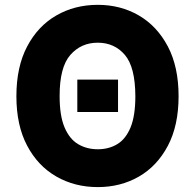

<svg xmlns="http://www.w3.org/2000/svg" viewBox="-20 -757 799 787"><path d="M712 -362.6Q712 -242.5 668 -159.3Q623.9 -76 549 -33Q474.1 9.9 380.7 9.9Q286.6 9.9 210.9 -33.4Q135.3 -76.7 91.3 -159.8Q47.2 -242.9 47.2 -362.6Q47.2 -483 91.3 -566.6Q135.3 -650.2 210.9 -693.7Q286.6 -737.2 380.7 -737.2Q474.1 -737.2 549 -693.7Q623.9 -650.2 668 -566.6Q712 -483 712 -362.6ZM534.8 -362.6Q534.4 -482.2 491.7 -532.1Q448.9 -582 380.7 -582Q312.1 -582 268.1 -531.6Q224.1 -481.2 224.4 -362.6Q224.4 -282.3 244.7 -234.7Q264.9 -187.1 300.2 -166.2Q335.6 -145.2 380.7 -145.2Q426.1 -145.2 460.8 -166.2Q495.4 -187.1 515.1 -234.7Q534.8 -282.3 534.8 -362.6ZM463.8 -430.8V-297.9H296.9V-430.8Z"/></svg>

Font: Inter UI Extra Bold
Style: Regular
Weight: 800
Designer: Rasmus Andersson
Foundry: rsms
Version: 3.2;8d6f07862